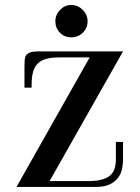

<svg xmlns="http://www.w3.org/2000/svg" viewBox="-20 -742 557 762"><path d="M468.3 -538.1H134.8Q112.3 -538.1 100.6 -534.2Q88.9 -530.3 83.7 -522.5Q78.6 -514.6 77.9 -502.7Q77.1 -490.7 77.1 -474.6V-394H105.5V-405.8Q105.5 -436 111.3 -456.8Q117.2 -477.5 130.1 -490.2Q143.1 -502.9 164.3 -508.5Q185.5 -514.2 216.3 -514.2H335.9L45.4 0H358.9Q395.5 0 417 -11Q438.5 -22 450 -38.3Q461.4 -54.7 464.8 -73.7Q468.3 -92.8 468.3 -108.9V-178.7H439.9V-109.9Q439.9 -87.4 434.1 -71Q428.2 -54.7 415.3 -44.2Q402.3 -33.7 381.3 -28.6Q360.4 -23.4 330.1 -23.4H176.8ZM262.7 -722.2Q289.1 -722.2 308.3 -702.9Q327.6 -683.6 327.6 -657.7Q327.6 -630.9 308.8 -612.3Q290 -593.8 262.7 -593.8Q235.8 -593.8 217.8 -612.3Q199.7 -630.9 199.7 -657.7Q199.7 -683.6 218.5 -702.9Q237.3 -722.2 262.7 -722.2Z"/></svg>

Font: Unique
Style: Regular
Weight: 400
Designer: Anna Pocius (aka Artmaker)
Foundry: Anna Pocius
Version: Version 1.000 2013 initial release